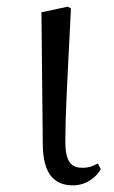

<svg xmlns="http://www.w3.org/2000/svg" viewBox="-20 -545 343 579"><path d="M200 14C240 14 271 -11 284 -35L275 -52C262 -45 249 -39 229 -39C197 -39 177 -54 177 -118C177 -196 182 -283 194 -519L185 -525L105 -508L109 -112C109 -20 144 14 200 14Z"/></svg>

Font: Noto Serif CJK KR
Style: Regular
Weight: 400
Designer: Ryoko NISHIZUKA 西塚涼子 (kana & ideographs); Frank Grießhammer (Latin, Greek & Cyrillic); Wenlong ZHANG 张文龙 (bopomofo); San
Foundry: Adobe
Version: Version 2.001;hotconv 1.1.0;makeotfexe 2.6.0